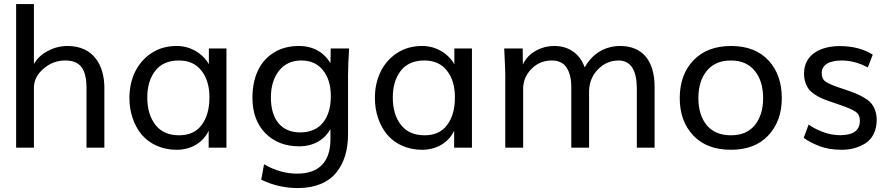

<svg xmlns="http://www.w3.org/2000/svg" viewBox="-20 -746 4516 970"><path d="M151.4 0V-303.7C151.4 -339.4 167.5 -371.1 199.7 -398.9C231.9 -426.8 268.6 -440.4 309.6 -440.4C385.3 -440.4 417 -397.9 417 -299.8V0H507.3V-302.2C507.3 -418.5 450.2 -513.7 321.8 -513.7C286.1 -513.7 252.9 -505.4 221.2 -488.3C189.5 -471.7 166.5 -449.7 151.4 -422.4V-725.6H61.5V0Z M884.8 -62.5C832.5 -62.5 792.5 -80.1 765.1 -115.2C737.8 -150.9 724.1 -196.8 724.1 -252.9C724.1 -309.1 737.8 -354 764.6 -388.7C792 -423.3 831.5 -440.4 883.8 -440.4C933.1 -440.4 971.2 -423.3 998 -388.7C1024.9 -354.5 1038.1 -309.6 1038.1 -254.4C1038.1 -195.8 1024.9 -148.9 998.5 -114.3C972.7 -79.6 934.6 -62.5 884.8 -62.5ZM872.1 10.7C946.3 10.7 1005.4 -25.4 1034.2 -85.4V0H1124V-501H1035.2V-421.4C1020 -448.2 998 -470.7 968.8 -487.8C939.9 -504.9 907.7 -513.7 872.1 -513.7C824.2 -513.7 782.2 -502 745.6 -478C672.9 -430.7 633.8 -348.1 633.8 -250.5C633.8 -179.7 655.8 -115.2 694.8 -66.9C734.4 -19.5 797.4 10.7 872.1 10.7Z M1496.1 -77.1C1402.3 -77.1 1348.6 -141.6 1348.6 -252.9C1348.6 -309.1 1362.3 -354 1389.6 -388.7C1417 -423.3 1454.6 -440.4 1502.4 -440.4C1549.3 -440.4 1585.9 -423.8 1611.8 -391.1C1638.2 -358.4 1651.4 -314.9 1651.4 -259.8C1651.4 -204.1 1638.2 -159.7 1611.8 -126.5C1585.4 -93.8 1546.9 -77.1 1496.1 -77.1ZM1484.9 204.1C1572.3 204.1 1639.2 175.3 1678.7 126C1719.2 76.7 1738.3 11.2 1738.3 -68.4V-366.2C1738.3 -401.9 1740.2 -446.8 1743.7 -501H1650.9L1649.4 -426.8C1620.1 -477.5 1566.4 -513.7 1490.2 -513.7C1440.9 -513.7 1397.9 -502.4 1362.3 -479.5C1290.5 -434.6 1255.4 -354 1255.4 -252C1255.4 -176.8 1277.3 -117.2 1320.8 -72.8C1364.7 -28.8 1421.4 -6.8 1490.7 -6.8C1568.4 -6.8 1621.6 -43.5 1649.4 -93.8V-41.5C1649.4 74.2 1588.4 131.3 1481.4 131.3C1425.3 131.3 1369.1 115.7 1314 84L1299.8 161.6C1357.4 189.9 1418.9 204.1 1484.9 204.1Z M2125 -62.5C2072.8 -62.5 2032.7 -80.1 2005.4 -115.2C1978 -150.9 1964.4 -196.8 1964.4 -252.9C1964.4 -309.1 1978 -354 2004.9 -388.7C2032.2 -423.3 2071.8 -440.4 2124 -440.4C2173.3 -440.4 2211.4 -423.3 2238.3 -388.7C2265.1 -354.5 2278.3 -309.6 2278.3 -254.4C2278.3 -195.8 2265.1 -148.9 2238.8 -114.3C2212.9 -79.6 2174.8 -62.5 2125 -62.5ZM2112.3 10.7C2186.5 10.7 2245.6 -25.4 2274.4 -85.4V0H2364.3V-501H2275.4V-421.4C2260.3 -448.2 2238.3 -470.7 2209 -487.8C2180.2 -504.9 2147.9 -513.7 2112.3 -513.7C2064.5 -513.7 2022.5 -502 1985.8 -478C1913.1 -430.7 1874 -348.1 1874 -250.5C1874 -179.7 1896 -115.2 1935.1 -66.9C1974.6 -19.5 2037.6 10.7 2112.3 10.7Z M2623 0V-305.2C2625.5 -342.8 2640.6 -374.5 2668 -400.9C2695.3 -427.2 2728.5 -440.4 2768.1 -440.4C2802.2 -440.4 2827.1 -428.2 2842.8 -403.8C2858.4 -379.4 2866.2 -347.2 2866.2 -307.1V0H2956.1V-289.1C2958 -331.5 2973.1 -367.7 3002 -396.5C3030.8 -425.8 3065.4 -440.4 3105.5 -440.4C3168 -440.4 3197.3 -387.7 3197.3 -299.3V0H3287.1V-306.6C3287.1 -437.5 3227.1 -513.7 3113.3 -513.7C3035.2 -513.7 2970.7 -473.1 2934.1 -405.3C2910.2 -474.1 2853.5 -513.7 2781.7 -513.7C2747.1 -513.7 2714.8 -505.4 2685.5 -488.8C2656.2 -472.2 2634.8 -449.2 2621.6 -419.9L2620.6 -501H2527.3C2530.8 -430.7 2532.7 -387.2 2532.7 -370.1V0Z M3672.9 10.7C3752.9 10.7 3815.9 -13.2 3861.3 -61.5C3906.7 -109.9 3929.7 -172.4 3929.7 -250C3929.7 -329.1 3907.2 -392.6 3862.3 -440.9C3817.4 -489.3 3754.4 -513.7 3673.8 -513.7C3592.8 -513.7 3529.3 -489.3 3482.9 -440.9C3437 -392.6 3414.1 -328.6 3414.1 -250C3414.1 -172.4 3437 -109.9 3482.4 -61.5C3528.3 -13.2 3591.8 10.7 3672.9 10.7ZM3672.9 -62.5C3619.6 -62.5 3578.6 -79.6 3550.3 -113.8C3522.5 -147.9 3508.3 -193.4 3508.3 -250C3508.3 -307.6 3522.5 -353.5 3550.8 -388.2C3579.1 -422.9 3619.6 -440.4 3672.4 -440.4C3724.6 -440.4 3765.1 -422.9 3793 -388.2C3821.3 -353.5 3835.4 -307.6 3835.4 -250C3835.4 -193.4 3821.3 -147.9 3793.5 -113.8C3765.6 -79.6 3725.6 -62.5 3672.9 -62.5Z M4231.9 10.7C4278.3 10.7 4318.4 -0.5 4353 -22.5C4387.7 -45.4 4409.2 -86.4 4409.2 -139.6C4409.2 -175.3 4397.9 -204.1 4382.3 -223.1C4375 -232.4 4363.8 -241.7 4349.6 -250C4335.4 -258.8 4322.3 -265.6 4310.1 -271C4297.9 -276.4 4281.2 -282.2 4260.7 -289.6C4255.4 -291.5 4238.8 -297.4 4210.4 -306.6C4178.7 -317.9 4157.7 -328.1 4147 -336.4C4136.7 -345.2 4131.3 -358.9 4131.3 -377C4131.3 -417.5 4168 -440.4 4232.4 -440.4C4276.4 -440.4 4320.3 -428.7 4364.3 -405.3L4389.2 -469.7C4343.8 -498.5 4288.1 -513.2 4222.2 -513.2C4129.4 -513.2 4042 -473.1 4042 -374.5C4042 -341.3 4051.8 -314.9 4065.9 -295.9C4073.2 -286.6 4082.5 -278.3 4094.2 -270C4117.7 -254.4 4138.2 -245.6 4171.4 -233.9L4214.4 -219.2C4257.8 -204.6 4286.6 -192.4 4301.8 -182.1C4316.9 -171.9 4324.2 -156.7 4324.2 -136.2C4324.2 -87.4 4291 -63 4224.6 -63C4194.8 -63 4165 -68.4 4136.2 -79.6C4107.4 -90.8 4084 -103 4065.4 -116.7L4040.5 -49.8C4058.6 -35.6 4084.5 -22 4117.2 -8.8C4150.4 4.4 4188.5 10.7 4231.9 10.7Z"/></svg>

Font: Ride
Style: Regular
Weight: 400
Version: Version 3.000